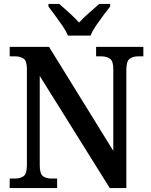

<svg xmlns="http://www.w3.org/2000/svg" viewBox="-20 -951 764 971"><path d="M29 0V-48H55Q81 -48 98.5 -59.5Q116 -71 116 -116V-602Q116 -644 98.5 -655Q81 -666 57 -666H29V-714H228L553 -188V-602Q553 -643 535.5 -654.5Q518 -666 494 -666H466V-714H705V-666H678Q653 -666 636 -654Q619 -642 619 -598V0H535L181 -567V-116Q181 -71 198 -59.5Q215 -48 240 -48H269V0ZM324 -771Q314 -794 296 -820.5Q278 -847 258.5 -873Q239 -899 225 -918V-931H280Q302 -912 330.5 -886Q359 -860 380 -837Q401 -860 430.5 -886Q460 -912 482 -931H537V-918Q522 -899 502.5 -873Q483 -847 465 -820.5Q447 -794 438 -771Z"/></svg>

Font: Noto Serif Tamil SemiCondensed SemiBold
Style: Regular
Weight: 600
Width: 4
Designer: Indian Type Foundry, Tom Grace, and the Monotype Design Team
Foundry: Monotype Imaging Inc.
Version: Version 2.004; ttfautohint (v1.8.4.7-5d5b)